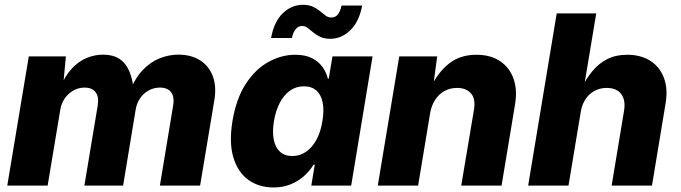

<svg xmlns="http://www.w3.org/2000/svg" viewBox="-20 -784 2875 811"><path d="M10.7 0 101.6 -545.9H258.3L245.1 -404.3L232.4 -410.2Q253.9 -462.9 283.4 -494.4Q313 -525.9 346.9 -539.6Q380.9 -553.2 415.5 -553.2Q457 -553.2 484.6 -535.2Q512.2 -517.1 527.3 -480.5Q542.5 -443.8 545.9 -386.7L528.3 -397.9Q550.8 -455.1 584 -489.3Q617.2 -523.4 655.8 -538.3Q694.3 -553.2 733.4 -553.2Q786.6 -553.2 824.2 -529.8Q861.8 -506.3 878.4 -463.4Q895 -420.4 885.7 -362.8L825.2 0H655.3L710.9 -335.4Q715.8 -363.3 710 -380.4Q704.1 -397.5 690.2 -405.8Q676.3 -414.1 656.2 -414.1Q629.9 -414.1 607.9 -401.9Q585.9 -389.6 571.8 -368.9Q557.6 -348.1 553.2 -321.8L500 0H336.4L392.6 -337.4Q398.9 -375.5 383.5 -394.8Q368.2 -414.1 337.9 -414.1Q312.5 -414.1 290.8 -402.1Q269 -390.1 253.9 -368.9Q238.8 -347.7 234.4 -318.8L181.2 0Z M1134.8 7.8Q1074.2 7.8 1029.8 -23.7Q985.4 -55.2 966.1 -117.7Q946.8 -180.2 961.9 -272.5Q978 -368.7 1018.8 -430.7Q1059.6 -492.7 1114.5 -522.7Q1169.4 -552.7 1226.6 -552.7Q1270 -552.7 1298.3 -538.1Q1326.7 -523.4 1342.8 -500.2Q1358.9 -477.1 1364.7 -452.1H1368.7L1384.3 -545.9H1553.7L1463.4 0H1294.9L1309.6 -88.4H1304.2Q1289.6 -63.5 1265.4 -41.5Q1241.2 -19.5 1208.7 -5.9Q1176.3 7.8 1134.8 7.8ZM1214.8 -125Q1247.6 -125 1273.7 -143.6Q1299.8 -162.1 1317.4 -195.1Q1335 -228 1341.8 -272.5Q1349.6 -317.9 1343 -350.8Q1336.4 -383.8 1316.4 -401.6Q1296.4 -419.4 1263.7 -419.4Q1230.5 -419.4 1204.8 -401.1Q1179.2 -382.8 1161.9 -349.9Q1144.5 -316.9 1137.2 -272.5Q1129.9 -228.5 1136.2 -195.1Q1142.6 -161.6 1162.4 -143.3Q1182.1 -125 1214.8 -125ZM1376 -620.1Q1350.1 -620.1 1333 -628.2Q1315.9 -636.2 1303.2 -647Q1290.5 -657.7 1279.5 -666Q1268.6 -674.3 1256.3 -674.3Q1239.7 -674.3 1228.8 -660.6Q1217.8 -647 1212.9 -623.5H1125Q1137.7 -692.9 1174.8 -728.3Q1211.9 -763.7 1259.3 -763.7Q1284.7 -763.7 1302 -755.6Q1319.3 -747.6 1332 -736.8Q1344.7 -726.1 1355.5 -718Q1366.2 -710 1378.9 -710Q1397.5 -710 1407.5 -723.4Q1417.5 -736.8 1422.9 -760.7H1509.8Q1497.1 -692.4 1459.5 -656.2Q1421.9 -620.1 1376 -620.1Z M1796.9 -306.2 1746.1 0H1575.7L1666.5 -545.9H1826.7L1808.1 -408.2L1798.8 -413.6Q1829.6 -478.5 1876.7 -515.6Q1923.8 -552.7 1992.2 -552.7Q2051.8 -552.7 2092 -525.9Q2132.3 -499 2149.2 -451.4Q2166 -403.8 2155.3 -341.8L2098.6 0H1928.2L1981.9 -319.8Q1989.7 -366.2 1969.5 -389.4Q1949.2 -412.6 1910.6 -412.6Q1880.9 -412.6 1857.2 -399.4Q1833.5 -386.2 1817.9 -362.1Q1802.2 -337.9 1796.9 -306.2Z M2433.1 -311.5 2381.3 0H2210.9L2331.5 -727.5H2498.5L2445.3 -408.2H2434.6Q2455.6 -451.7 2482.7 -484.1Q2509.8 -516.6 2545.7 -534.7Q2581.5 -552.7 2629.4 -552.7Q2686.5 -552.7 2726.6 -527.3Q2766.6 -502 2784.2 -455.6Q2801.8 -409.2 2791.5 -347.7L2733.9 0H2563.5L2615.7 -314.5Q2623.5 -360.8 2604 -386.7Q2584.5 -412.6 2542.5 -412.6Q2515.1 -412.6 2492.2 -400.6Q2469.2 -388.7 2453.9 -366.2Q2438.5 -343.8 2433.1 -311.5Z"/></svg>

Font: Inter ExtraBold
Style: Italic
Weight: 800
Italic angle: -9.3988°
Designer: Rasmus Andersson
Foundry: rsms
Version: Version 4.001;git-66647c0bb